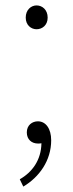

<svg xmlns="http://www.w3.org/2000/svg" viewBox="-20 -523 271 709"><path d="M115 -415C136 -415 156 -430 156 -458C156 -487 136 -503 115 -503C95 -503 75 -487 75 -458C75 -430 95 -415 115 -415ZM66 166C125 131 169 70 169 -5C169 -48 149 -75 120 -75C99 -75 79 -61 79 -34C79 -8 97 7 120 7C124 7 129 7 133 6C132 68 99 113 53 139Z"/></svg>

Font: Noto Sans CJK JP Thin
Style: Regular
Weight: 250
Designer: Ryoko NISHIZUKA (kana & ideographs); Paul D. Hunt (Latin, Greek & Cyrillic); Wenlong ZHANG (bopomofo); Sandoll Communica
Foundry: Adobe Systems Incorporated
Version: Version 1.004;PS 1.004;hotconv 1.0.82;makeotf.lib2.5.63406